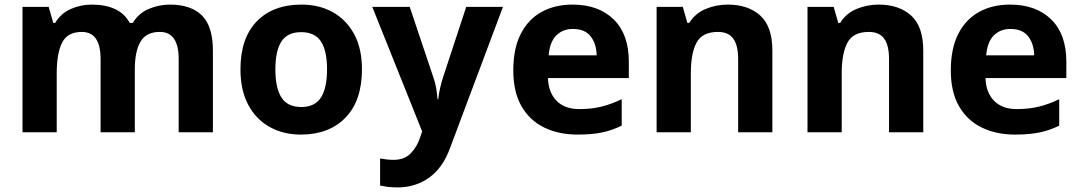

<svg xmlns="http://www.w3.org/2000/svg" viewBox="-20 -576 4706 836"><path d="M719 -556Q812 -556 859.5 -508.5Q907 -461 907 -356V0H758V-319Q758 -437 676 -437Q617 -437 592 -395Q567 -353 567 -274V0H418V-319Q418 -437 336 -437Q274 -437 250.5 -390.5Q227 -344 227 -257V0H78V-546H192L212 -476H220Q245 -518 288.5 -537Q332 -556 379 -556Q439 -556 481 -536.5Q523 -517 545 -476H558Q583 -518 627.5 -537Q672 -556 719 -556Z M1556 -274Q1556 -138 1484.5 -64Q1413 10 1290 10Q1214 10 1154.5 -23Q1095 -56 1061 -119.5Q1027 -183 1027 -274Q1027 -410 1098 -483Q1169 -556 1293 -556Q1370 -556 1429 -523Q1488 -490 1522 -427.5Q1556 -365 1556 -274ZM1179 -274Q1179 -193 1205.5 -151.5Q1232 -110 1292 -110Q1351 -110 1377.5 -151.5Q1404 -193 1404 -274Q1404 -355 1377.5 -395.5Q1351 -436 1291 -436Q1232 -436 1205.5 -395.5Q1179 -355 1179 -274Z M1601 -546H1764L1867 -239Q1875 -217 1879 -193.5Q1883 -170 1885 -144H1888Q1891 -170 1896.5 -193.5Q1902 -217 1909 -239L2010 -546H2170L1939 70Q1908 155 1848.5 197.5Q1789 240 1711 240Q1686 240 1667.5 237.5Q1649 235 1635 232V114Q1646 116 1661.5 118Q1677 120 1694 120Q1741 120 1768.5 91.5Q1796 63 1809 23L1818 -4Z M2473 -556Q2586 -556 2652 -491.5Q2718 -427 2718 -308V-236H2366Q2368 -173 2403.5 -137Q2439 -101 2502 -101Q2555 -101 2598 -111.5Q2641 -122 2687 -144V-29Q2647 -9 2602.5 0.5Q2558 10 2495 10Q2413 10 2350 -20.5Q2287 -51 2251 -113Q2215 -175 2215 -269Q2215 -365 2247.5 -428.5Q2280 -492 2338 -524Q2396 -556 2473 -556ZM2474 -450Q2431 -450 2402.5 -422Q2374 -394 2369 -335H2578Q2577 -385 2552 -417.5Q2527 -450 2474 -450Z M3149 -556Q3237 -556 3290 -508.5Q3343 -461 3343 -356V0H3194V-319Q3194 -378 3173 -407.5Q3152 -437 3106 -437Q3038 -437 3013 -390.5Q2988 -344 2988 -257V0H2839V-546H2953L2973 -476H2981Q3007 -518 3052.5 -537Q3098 -556 3149 -556Z M3806 -556Q3894 -556 3947 -508.5Q4000 -461 4000 -356V0H3851V-319Q3851 -378 3830 -407.5Q3809 -437 3763 -437Q3695 -437 3670 -390.5Q3645 -344 3645 -257V0H3496V-546H3610L3630 -476H3638Q3664 -518 3709.5 -537Q3755 -556 3806 -556Z M4378 -556Q4491 -556 4557 -491.5Q4623 -427 4623 -308V-236H4271Q4273 -173 4308.5 -137Q4344 -101 4407 -101Q4460 -101 4503 -111.5Q4546 -122 4592 -144V-29Q4552 -9 4507.5 0.5Q4463 10 4400 10Q4318 10 4255 -20.5Q4192 -51 4156 -113Q4120 -175 4120 -269Q4120 -365 4152.5 -428.5Q4185 -492 4243 -524Q4301 -556 4378 -556ZM4379 -450Q4336 -450 4307.5 -422Q4279 -394 4274 -335H4483Q4482 -385 4457 -417.5Q4432 -450 4379 -450Z"/></svg>

Font: Noto Sans Ol Chiki
Style: Bold
Weight: 700
Designer: Monotype Design Team, Lewis McGuffie
Foundry: Monotype Imaging Inc.
Version: Version 2.003; ttfautohint (v1.8.4.7-5d5b)